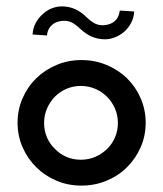

<svg xmlns="http://www.w3.org/2000/svg" viewBox="-20 -572 511 601"><path d="M378 -49Q351 -22 314 -6.5Q277 9 235 9Q193 9 156.5 -6.5Q120 -22 93 -49Q66 -76 50.5 -111.5Q35 -147 35 -188Q35 -228 50.5 -264Q66 -300 93 -326.5Q120 -353 156.5 -368.5Q193 -384 235 -384Q277 -384 314 -368.5Q351 -353 378 -326.5Q405 -300 420.5 -264Q436 -228 436 -188Q436 -147 420.5 -111.5Q405 -76 378 -49ZM152 -106Q167 -90 188 -81Q209 -72 233 -72Q257 -72 278 -81Q299 -90 315 -105.5Q331 -121 340 -142Q349 -163 349 -187Q349 -211 340 -232Q331 -253 315 -269Q299 -285 278 -294Q257 -303 233 -303Q209 -303 188 -294Q167 -285 151.5 -269Q136 -253 127 -232Q118 -211 118 -187Q118 -163 127 -142Q136 -121 152 -106ZM368 -472Q355 -461 339.5 -455Q324 -449 309 -449Q286 -449 267 -457.5Q248 -466 232 -481Q216 -496 205 -501.5Q194 -507 180 -507Q171 -507 159.5 -503.5Q148 -500 139 -490Q134 -485 131 -478Q128 -471 127 -461L82 -464Q83 -484 92 -500.5Q101 -517 114 -528Q127 -540 142.5 -546Q158 -552 173 -552Q196 -552 215 -543.5Q234 -535 250 -519Q266 -504 277 -498.5Q288 -493 302 -493Q309 -493 317.5 -495Q326 -497 334 -502Q342 -507 347.5 -516Q353 -525 355 -539L400 -536Q399 -516 390 -499.5Q381 -483 368 -472Z"/></svg>

Font: Josefin Slab
Style: Bold
Weight: 700
Designer: Santiago Orozco
Foundry: Typemade
Version: Version 2.000